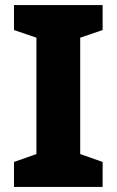

<svg xmlns="http://www.w3.org/2000/svg" viewBox="-20 -734 459 754"><path d="M383 0H35V-98L123 -129V-586L35 -616V-714H383V-616L295 -586V-129L383 -98Z"/></svg>

Font: Noto Sans Khmer ExtraBold
Style: Regular
Weight: 800
Version: Version 2.003